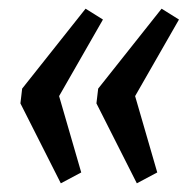

<svg xmlns="http://www.w3.org/2000/svg" viewBox="-20 -541 432 442"><path d="M177 -521 217 -496 99 -290 107 -351 167 -144 120 -119 27 -303 31 -337ZM352 -521 392 -496 274 -290 282 -351 342 -144 295 -119 202 -303 206 -337Z"/></svg>

Font: Pathway Extreme Condensed Medium
Style: Italic
Weight: 500
Width: 3
Italic angle: -8°
Version: Version 1.001;gftools[0.9.26]